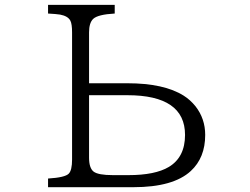

<svg xmlns="http://www.w3.org/2000/svg" viewBox="-20 -780 1040 800"><path d="M180.2 -759.8H458V-723.6Q387.7 -719.7 368.2 -701.2Q351.1 -684.6 351.1 -645V-433.1H510.7Q663.6 -433.1 745.6 -381.3Q772.5 -364.3 794.4 -337.4Q835 -285.6 835 -217.8Q835 -122.6 774.9 -67.4Q702.1 0 535.2 0H180.2V-36.1Q251.5 -40.5 266.6 -56.6Q280.3 -70.8 280.3 -115.2V-645Q280.3 -679.7 273.4 -693.4Q263.7 -712.9 230.5 -719.2Q214.8 -721.7 180.2 -723.6ZM351.1 -383.3V-123Q351.1 -79.6 370.1 -64.9Q389.6 -50.3 450.2 -50.3H515.1Q626.5 -50.3 683.6 -84.5Q751 -125 751 -217.8Q751 -383.3 510.7 -383.3Z"/></svg>

Font: BIZ UDMincho
Style: Regular
Weight: 400
Monospace: yes
Designer: TypeBank Co., Ltd.
Foundry: Morisawa Inc.
Version: Version 1.06